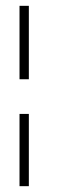

<svg xmlns="http://www.w3.org/2000/svg" viewBox="-20 -480 196 659"><path d="M79 -89V159H47V-89ZM79 -460V-208H47V-460Z"/></svg>

Font: Genos Thin ExtraLight
Style: Italic
Weight: 250
Italic angle: -8°
Version: Version 1.010